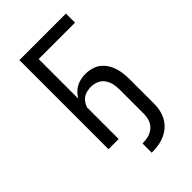

<svg xmlns="http://www.w3.org/2000/svg" viewBox="-272 -831 1120 1120"><g transform="rotate(-45 288.0 -271.0)"><path d="M284 193Q317 193 349 187Q381 181 410 164.5Q439 148 459 122Q479 96 487.5 64.5Q496 33 496 0V-203Q496 -232 491.5 -261.5Q487 -291 475 -318Q463 -345 442.5 -366Q422 -387 393.5 -396.5Q365 -406 336 -406Q309 -406 283.5 -398.5Q258 -391 237.5 -373.5Q217 -356 204 -333V-660H504V-735H120V0H204V-261Q211 -282 225.5 -299Q240 -316 261 -323Q282 -330 304 -330Q328 -330 350.5 -321Q373 -312 387 -292.5Q401 -273 406.5 -250Q412 -227 412 -203V0Q412 25 404 48.5Q396 72 376.5 88.5Q357 105 333 111Q309 117 284 117Z"/></g></svg>

Font: Iosevka SS01 Extended
Style: Regular
Weight: 400
Width: 7
Monospace: yes
Designer: Belleve Invis
Foundry: Belleve Invis
Version: Version 3.4.7; ttfautohint (v1.8.3)